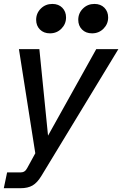

<svg xmlns="http://www.w3.org/2000/svg" viewBox="-24 -781 631 991"><path d="M-4.4 190.4 12.7 108.9H82.5Q93.8 108.9 102.1 103.5Q110.4 98.1 116.7 85.9L169.4 -10.3L161.6 31.7L73.7 -527.3H179.2L227.1 -49.3L208.5 -53.2L472.7 -527.3H586.9L189.9 126.5Q168.5 162.1 144 176.3Q119.6 190.4 82.5 190.4ZM233.9 -608.9Q201.7 -608.9 182.1 -628.7Q162.6 -648.4 162.6 -678.7Q162.6 -712.9 186.8 -736.8Q210.9 -760.7 246.1 -760.7Q278.3 -760.7 297.6 -741Q316.9 -721.2 316.9 -690.9Q316.9 -657.2 293 -633.1Q269 -608.9 233.9 -608.9ZM451.2 -608.9Q418.9 -608.9 399.4 -628.7Q379.9 -648.4 379.9 -678.7Q379.9 -712.9 404.1 -736.8Q428.2 -760.7 463.4 -760.7Q495.6 -760.7 514.9 -741Q534.2 -721.2 534.2 -690.9Q534.2 -657.2 510.3 -633.1Q486.3 -608.9 451.2 -608.9Z"/></svg>

Font: Schibsted Grotesk Medium
Style: Italic
Weight: 500
Italic angle: -12°
Designer: Bakken & Baeck AS, Henrik Kongsvoll
Foundry: Schibsted ASA
Version: Version 1.100;gftools[0.9.25]